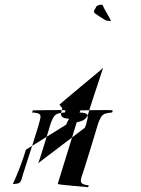

<svg xmlns="http://www.w3.org/2000/svg" viewBox="-20 -797 604 821"><path d="M117 -316C158 -314 158 -306 147 -270C150 -273 79 -54 79 -54C68 -14 69 -12 35 -10C57 -58 76 -108 91 -157L263 -264C265 -270 273 -286 276 -289C240 -292 235 -300 247 -336C243 -333 239 -348 234 -348C228 -348 422 -505 421 -507L366 -340C354 -295 350 -282 308 -274L227 -11C225 -6 360 2 356 4L360 -4C327 -9 319 -13 331 -48C334 -51 400 -270 400 -270C415 -309 420 -312 459 -316C462 -318 461 -325 461 -325C464 -328 322 -325 322 -325C326 -328 320 -316 320 -316C360 -314 360 -306 349 -270C352 -273 343 -251 343 -251L143 -99C147 -102 197 -270 197 -270C212 -309 217 -312 257 -316C260 -318 259 -325 259 -325C262 -328 119 -325 119 -325C123 -328 117 -316 117 -316ZM390 -765C385 -756 378 -747 384 -743C377 -743 438 -706 435 -709L454 -707C458 -705 431 -751 431 -751C423 -763 421 -775 416 -777C404 -777 392 -773 390 -765Z"/></svg>

Font: Zinc
Style: Obl
Weight: 400
Version: Version 1